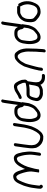

<svg xmlns="http://www.w3.org/2000/svg" viewBox="1178 -1908 775 3171"><g transform="rotate(-90 1565.5 -322.5)"><path d="M360 -296C361 -300 355 -318 345 -349C332 -395 318 -431 301 -456C284 -478 265 -490 245 -492C217 -492 191 -485 171 -469C151 -453 132 -427 116 -390C112 -381 106 -366 97 -347C88 -328 80 -307 74 -283C68 -259 62 -239 58 -224C54 -209 52 -195 50 -183L37 -90C36 -82 35 -74 35 -65C35 -56 34 -49 34 -42C34 -35 37 -26 46 -16L53 -9C58 -4 64 -2 71 -2C78 -2 84 -5 90 -10C96 -15 99 -21 100 -28C101 -35 99 -41 94 -46L87 -53C85 -56 85 -68 88 -90L101 -183C111 -249 135 -321 174 -398C188 -427 209 -441 235 -441L237 -440C242 -436 243 -436 248 -432C260 -421 271 -402 281 -375C294 -337 303 -310 306 -293C309 -276 312 -263 314 -256C315 -249 316 -237 318 -222C320 -207 319 -185 315 -158L302 -68C302 -65 310 -63 327 -63C344 -63 353 -65 353 -68L357 -95C360 -119 367 -150 378 -187C397 -273 430 -345 478 -405C485 -414 494 -420 505 -424C518 -430 528 -433 536 -431C544 -429 553 -421 562 -408C565 -400 571 -382 579 -352C587 -322 592 -293 594 -265C596 -237 597 -219 597 -212C597 -205 596 -197 596 -190C596 -183 595 -176 594 -167C593 -158 592 -150 591 -142L579 -58C578 -51 580 -45 584 -40C588 -35 594 -32 601 -32C608 -32 614 -35 620 -40C626 -45 629 -51 630 -58L642 -142C644 -155 646 -173 647 -195C647 -202 647 -210 648 -218C649 -226 648 -241 646 -260C642 -314 633 -363 619 -407C607 -449 586 -473 557 -480C545 -483 531 -482 512 -478C460 -467 414 -417 373 -326C368 -315 364 -305 360 -296Z M764 -481C757 -481 751 -479 745 -474C739 -469 736 -463 735 -456L715 -317C704 -239 699 -187 703 -160C704 -150 706 -140 707 -130C708 -120 710 -111 714 -104C718 -97 723 -88 729 -77C735 -66 745 -54 758 -42C771 -30 781 -22 790 -18C799 -14 805 -11 811 -8C836 3 866 7 900 5C911 4 930 -3 954 -18C968 -28 988 -51 1015 -88C1021 -96 1029 -111 1039 -132C1058 -167 1072 -207 1082 -252L1088 -279C1092 -293 1097 -319 1102 -357L1119 -470C1120 -477 1118 -483 1114 -488C1110 -493 1104 -496 1097 -496C1090 -496 1084 -493 1078 -488C1072 -483 1069 -477 1068 -470L1051 -357C1046 -321 1042 -296 1038 -283L1032 -257C1024 -221 1014 -192 1003 -168C989 -138 979 -120 974 -113C969 -106 963 -98 958 -91C953 -84 947 -77 941 -70C923 -52 904 -44 883 -46C862 -48 849 -50 841 -54C834 -57 826 -61 817 -66C808 -71 800 -77 793 -84C771 -107 760 -129 758 -148C757 -156 755 -168 753 -184C751 -200 756 -244 766 -317L786 -456C787 -463 785 -469 781 -474C777 -479 771 -481 764 -481Z M1465 -381 1501 -632C1502 -639 1503 -645 1505 -652L1508 -663C1510 -670 1508 -676 1504 -681C1500 -686 1495 -689 1488 -690C1481 -691 1475 -689 1469 -684C1463 -679 1459 -674 1457 -667L1455 -656C1453 -648 1451 -640 1450 -632L1418 -412L1412 -424C1396 -457 1367 -473 1325 -473H1305C1275 -473 1248 -466 1224 -451C1189 -426 1167 -398 1158 -368C1155 -358 1152 -350 1150 -344C1148 -338 1147 -333 1146 -326L1137 -267C1136 -257 1135 -247 1135 -236V-204C1135 -194 1136 -187 1137 -181C1138 -175 1138 -169 1139 -164C1140 -159 1140 -154 1142 -147C1153 -98 1172 -66 1200 -51C1210 -46 1218 -43 1224 -42C1230 -41 1237 -41 1246 -40C1255 -39 1269 -41 1285 -46C1305 -50 1335 -70 1376 -106C1394 -121 1408 -141 1419 -164C1422 -170 1425 -175 1427 -180C1429 -185 1431 -191 1433 -196C1435 -201 1438 -209 1442 -219C1446 -229 1449 -242 1451 -259L1463 -338C1464 -345 1462 -350 1459 -355ZM1254 -91H1252C1237 -91 1225 -97 1215 -109C1210 -114 1205 -125 1199 -142C1193 -159 1191 -171 1190 -177C1189 -183 1188 -189 1187 -196C1186 -203 1185 -213 1186 -226C1187 -239 1188 -248 1188 -254C1188 -260 1188 -265 1189 -270L1197 -326C1200 -346 1203 -359 1208 -366C1213 -373 1218 -379 1222 -386C1230 -395 1238 -403 1248 -409C1260 -418 1276 -422 1298 -422H1318C1343 -422 1359 -413 1367 -394C1372 -382 1376 -375 1377 -373C1380 -342 1390 -323 1408 -315L1400 -259C1398 -247 1396 -236 1392 -227C1388 -218 1386 -212 1385 -208C1384 -204 1382 -199 1380 -195C1378 -191 1374 -182 1368 -170C1362 -158 1349 -143 1326 -126C1319 -121 1310 -114 1302 -107C1294 -100 1287 -96 1282 -96Z M1746 -182 1741 -148C1739 -133 1735 -119 1730 -107C1725 -95 1722 -86 1721 -82C1720 -78 1711 -72 1697 -64C1683 -56 1671 -53 1660 -53L1613 -52C1597 -52 1579 -58 1558 -69C1543 -79 1535 -93 1533 -110L1535 -124L1538 -139C1539 -144 1540 -149 1542 -155C1553 -195 1566 -217 1581 -220C1584 -221 1594 -221 1610 -221H1675L1701 -223C1719 -224 1730 -226 1737 -228C1744 -230 1750 -230 1755 -231L1753 -216ZM1681 -272H1601C1574 -272 1553 -264 1539 -249C1517 -225 1501 -197 1493 -164C1488 -144 1485 -129 1483 -117C1481 -105 1481 -94 1483 -85C1489 -60 1504 -40 1526 -25C1553 -9 1579 -1 1605 -1C1615 -1 1624 -1 1632 -2H1659C1669 -2 1684 -6 1705 -14C1726 -22 1741 -32 1751 -43C1752 -41 1754 -37 1757 -29C1760 -21 1768 -12 1780 0C1803 22 1834 33 1871 33H1898C1906 33 1913 31 1919 26C1925 21 1928 15 1929 8C1930 1 1928 -5 1924 -10C1920 -15 1915 -18 1908 -18H1880C1846 -18 1820 -32 1803 -58C1798 -65 1796 -74 1795 -86C1794 -98 1793 -107 1792 -114C1793 -132 1794 -145 1795 -153L1809 -251C1814 -255 1820 -261 1827 -270C1834 -279 1837 -289 1836 -300C1835 -311 1834 -318 1834 -322C1835 -341 1830 -363 1818 -386C1815 -391 1813 -396 1810 -404C1807 -412 1802 -421 1794 -432C1780 -458 1762 -473 1741 -478C1720 -483 1694 -479 1661 -467C1648 -462 1629 -451 1603 -434C1577 -417 1558 -407 1546 -404C1534 -401 1525 -396 1521 -389C1517 -382 1516 -376 1517 -369C1518 -362 1522 -357 1528 -354C1534 -351 1543 -351 1555 -355C1567 -359 1584 -367 1606 -380C1628 -393 1642 -401 1647 -404C1652 -407 1659 -411 1667 -416C1684 -424 1701 -428 1719 -428C1725 -428 1733 -422 1742 -412C1751 -402 1757 -392 1761 -382C1765 -372 1768 -362 1774 -351C1780 -340 1783 -330 1783 -320C1783 -310 1784 -302 1785 -295C1784 -286 1762 -280 1719 -275Z M2290 -9 2286 19C2285 26 2287 32 2291 37C2295 42 2301 45 2308 45C2315 45 2321 42 2327 37C2333 32 2336 26 2337 19L2341 -10L2344 -68C2346 -84 2347 -98 2347 -109C2347 -120 2347 -134 2348 -151C2349 -168 2349 -181 2349 -190C2349 -199 2349 -209 2350 -219C2351 -229 2351 -239 2351 -248V-275C2346 -347 2327 -399 2297 -432C2292 -437 2289 -443 2284 -448C2271 -462 2254 -469 2235 -469C2216 -469 2199 -466 2184 -461C2175 -458 2162 -449 2146 -435C2119 -413 2094 -383 2073 -344C2068 -335 2063 -326 2058 -318C2053 -310 2049 -295 2043 -275C2037 -255 2030 -233 2022 -209C2014 -185 2008 -161 2003 -137C1998 -113 1995 -97 1993 -90C1991 -83 1989 -77 1988 -71L1982 -25C1981 -18 1983 -13 1987 -8C1991 -3 1997 0 2004 0C2011 0 2017 -3 2023 -8C2029 -13 2032 -18 2033 -25L2039 -71C2040 -75 2041 -80 2043 -86C2045 -92 2047 -102 2049 -113C2054 -137 2060 -159 2067 -181C2074 -203 2080 -227 2087 -253C2094 -279 2100 -294 2104 -300C2108 -306 2112 -314 2117 -323C2122 -332 2128 -343 2136 -356C2144 -369 2155 -381 2168 -392C2181 -403 2190 -410 2195 -413C2200 -416 2207 -418 2215 -418C2223 -418 2230 -417 2237 -415C2239 -414 2245 -410 2252 -403C2259 -396 2265 -387 2271 -377C2277 -367 2282 -354 2287 -335C2292 -316 2295 -303 2296 -293C2297 -283 2299 -274 2299 -265C2299 -256 2300 -248 2300 -240C2300 -232 2300 -223 2299 -214C2298 -205 2298 -183 2298 -150C2298 -117 2296 -89 2293 -66Z M2753 -381 2789 -632C2790 -639 2791 -645 2793 -652L2796 -663C2798 -670 2796 -676 2792 -681C2788 -686 2783 -689 2776 -690C2769 -691 2763 -689 2757 -684C2751 -679 2747 -674 2745 -667L2743 -656C2741 -648 2739 -640 2738 -632L2706 -412L2700 -424C2684 -457 2655 -473 2613 -473H2593C2563 -473 2536 -466 2512 -451C2477 -426 2455 -398 2446 -368C2443 -358 2440 -350 2438 -344C2436 -338 2435 -333 2434 -326L2425 -267C2424 -257 2423 -247 2423 -236V-204C2423 -194 2424 -187 2425 -181C2426 -175 2426 -169 2427 -164C2428 -159 2428 -154 2430 -147C2441 -98 2460 -66 2488 -51C2498 -46 2506 -43 2512 -42C2518 -41 2525 -41 2534 -40C2543 -39 2557 -41 2573 -46C2593 -50 2623 -70 2664 -106C2682 -121 2696 -141 2707 -164C2710 -170 2713 -175 2715 -180C2717 -185 2719 -191 2721 -196C2723 -201 2726 -209 2730 -219C2734 -229 2737 -242 2739 -259L2751 -338C2752 -345 2750 -350 2747 -355ZM2542 -91H2540C2525 -91 2513 -97 2503 -109C2498 -114 2493 -125 2487 -142C2481 -159 2479 -171 2478 -177C2477 -183 2476 -189 2475 -196C2474 -203 2473 -213 2474 -226C2475 -239 2476 -248 2476 -254C2476 -260 2476 -265 2477 -270L2485 -326C2488 -346 2491 -359 2496 -366C2501 -373 2506 -379 2510 -386C2518 -395 2526 -403 2536 -409C2548 -418 2564 -422 2586 -422H2606C2631 -422 2647 -413 2655 -394C2660 -382 2664 -375 2665 -373C2668 -342 2678 -323 2696 -315L2688 -259C2686 -247 2684 -236 2680 -227C2676 -218 2674 -212 2673 -208C2672 -204 2670 -199 2668 -195C2666 -191 2662 -182 2656 -170C2650 -158 2637 -143 2614 -126C2607 -121 2598 -114 2590 -107C2582 -100 2575 -96 2570 -96Z M3055 -403C3055 -410 3053 -415 3049 -420C3045 -425 3040 -427 3033 -427H2953C2942 -427 2931 -425 2920 -421C2874 -403 2843 -380 2826 -354C2819 -343 2813 -334 2807 -324C2801 -314 2797 -302 2793 -288C2789 -274 2787 -255 2785 -230C2783 -205 2784 -181 2789 -160C2794 -139 2802 -124 2813 -114C2824 -104 2836 -95 2848 -84C2860 -73 2874 -63 2889 -56C2904 -49 2919 -44 2932 -41C2945 -38 2966 -39 2996 -44C3026 -49 3051 -64 3073 -88C3086 -103 3101 -130 3116 -171C3131 -212 3135 -258 3127 -310C3123 -335 3113 -362 3097 -389L3091 -399C3088 -404 3083 -408 3075 -409C3067 -410 3061 -408 3055 -403ZM3043 -382C3042 -377 3043 -372 3046 -369L3052 -359C3055 -353 3058 -347 3061 -340C3064 -333 3066 -326 3069 -321C3072 -316 3074 -308 3075 -298C3076 -288 3078 -278 3079 -269C3082 -239 3075 -200 3058 -154C3053 -141 3044 -129 3032 -115C3020 -101 3000 -93 2971 -90C2942 -87 2912 -100 2880 -129C2872 -136 2863 -144 2853 -152C2837 -169 2833 -206 2840 -265C2842 -281 2848 -298 2858 -315C2868 -332 2875 -342 2881 -346C2887 -350 2897 -356 2911 -364C2925 -372 2936 -376 2945 -376H3025C3031 -376 3037 -378 3043 -382Z"/></g></svg>

Font: AppleStorm
Style: Ita
Weight: 400
Foundry: Cannot Into Space Fonts
Version: Version 1.01